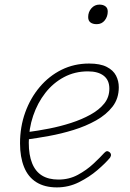

<svg xmlns="http://www.w3.org/2000/svg" viewBox="-20 -795 566 834"><path d="M227 19Q174 19 138 -3.5Q102 -26 84.5 -69.5Q67 -113 67 -172Q67 -244 89.5 -306.5Q112 -369 152.5 -417Q193 -465 247.5 -492Q302 -519 367 -519Q415 -519 443.5 -504.5Q472 -490 484 -466.5Q496 -443 496 -416Q496 -367 469 -332Q442 -297 397.5 -272Q353 -247 299.5 -230.5Q246 -214 193.5 -204.5Q141 -195 97 -189L99 -221Q145 -227 193.5 -236.5Q242 -246 288.5 -261Q335 -276 373 -297Q411 -318 433 -345.5Q455 -373 455 -410Q455 -447 430.5 -466Q406 -485 362 -485Q305 -485 258 -460Q211 -435 177 -391.5Q143 -348 124 -292Q105 -236 105 -175Q105 -122 119.5 -86Q134 -50 162.5 -32.5Q191 -15 234 -15Q280 -15 318 -35.5Q356 -56 385.5 -83.5Q415 -111 433 -131Q440 -138 444.5 -138.5Q449 -139 456 -134Q461 -130 462 -124Q463 -118 458 -110Q438 -86 403 -56Q368 -26 323 -3.5Q278 19 227 19ZM400 -690Q383 -690 373 -697.5Q363 -705 363 -721Q363 -743 377 -759Q391 -775 412 -775Q428 -775 438 -767.5Q448 -760 448 -745Q448 -723 435 -706.5Q422 -690 400 -690Z"/></svg>

Font: Playwrite AU QLD Thin
Style: Regular
Weight: 250
Designer: Veronika Burian, José Scaglione
Foundry: TypeTogether
Version: Version 1.002